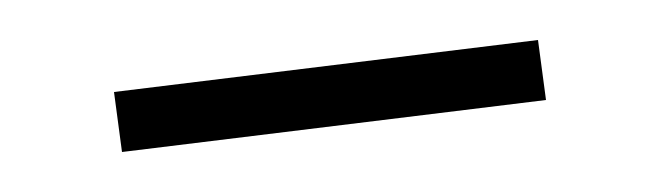

<svg xmlns="http://www.w3.org/2000/svg" viewBox="-20 -325 328 96"><path d="M37 -279 249 -305 253 -275 41 -249Z"/></svg>

Font: Piazzolla Thin
Style: Regular
Weight: 100
Designer: Juan Pablo del Peral
Foundry: Huerta Tipografica
Version: Version 1.330